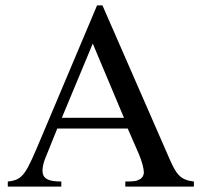

<svg xmlns="http://www.w3.org/2000/svg" viewBox="-20 -694 753 714"><path d="M701 0V-19C649 -25 635 -46 607 -111L361 -674H341L135 -186C76 -46 67 -25 9 -19V0H208V-19C160 -19 138 -29 138 -60C138 -72 142 -89 147 -102L193 -216H455L496 -122C508 -94 515 -67 515 -52C515 -43 509 -32 501 -28C489 -21 482 -19 446 -19V0ZM441 -256H210L325 -532Z"/></svg>

Font: STIX Math
Style: Regular
Weight: 400
Designer: MicroPress Inc., with final additions and corrections provided by Coen Hoffman, Elsevier (retired)
Version: Version 1.1.0